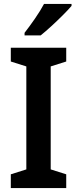

<svg xmlns="http://www.w3.org/2000/svg" viewBox="-20 -957 393 977"><path d="M317 0H35V-70L114 -95V-619L35 -644V-714H317V-644L238 -619V-95L317 -70ZM344 -927Q328 -908 300 -880Q272 -852 241.5 -824Q211 -796 187 -777H105V-790Q130 -822 158 -862.5Q186 -903 204 -937H344Z"/></svg>

Font: Noto Sans Georgian SemiCondensed SemiBold
Style: Regular
Weight: 600
Width: 4
Designer: Monotype Design Team, Akaki Razmadze
Foundry: Google LLC
Version: Version 2.005; ttfautohint (v1.8.4.7-5d5b)